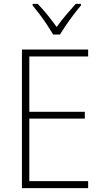

<svg xmlns="http://www.w3.org/2000/svg" viewBox="-20 -969 530 989"><path d="M434 0H93V-714H434V-678H131V-393H417V-358H131V-36H434ZM254 -791Q241 -813 222.5 -841Q204 -869 184 -895.5Q164 -922 148 -941V-949H174Q199 -924 225 -891.5Q251 -859 272 -830Q293 -860 318.5 -890Q344 -920 370 -949H397V-941Q380 -921 359.5 -894Q339 -867 320.5 -840Q302 -813 289 -791Z"/></svg>

Font: Noto Sans Gujarati SemiCondensed ExtraLight
Style: Regular
Weight: 200
Width: 4
Designer: Jelle Bosma - Monotype Design Team, Universal Thirst
Foundry: Monotype Imaging Inc.
Version: Version 2.106; ttfautohint (v1.8.4.7-5d5b)